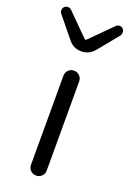

<svg xmlns="http://www.w3.org/2000/svg" viewBox="-178 -874 628 929"><g transform="rotate(20 136.0 -409.5)"><path d="M95.7 -40V-499Q95.7 -516.6 107.4 -528.3Q119.1 -540 136.2 -540Q153.3 -540 165 -528.3Q176.8 -516.6 176.8 -499V-40Q176.8 -23.4 165 -11.7Q153.3 0 136.2 0Q119.1 0 107.4 -11.7Q95.7 -23.4 95.7 -40ZM69.3 -671.9 -16.6 -777.3Q-22.5 -784.2 -22.5 -793Q-22.5 -804.7 -14.6 -812.5Q-6.8 -819.3 3.4 -819.3Q13.7 -819.3 21.5 -811.5L132.8 -700.2Q133.8 -699.2 135.7 -699.2Q137.7 -699.2 139.6 -700.2L252 -812.5Q258.8 -819.3 269.5 -819.3Q279.3 -819.3 286.1 -812.5Q293.9 -804.7 293.9 -793.9Q293.9 -784.2 289.1 -777.3L203.1 -671.9Q176.8 -639.6 135.7 -639.6Q94.7 -639.6 69.3 -671.9Z"/></g></svg>

Font: Gen Jyuu Gothic P Normal
Style: Regular
Weight: 300
Designer: [Source Han Sans]
Ryoko NISHIZUKA  (kana & ideographs); Paul D. Hunt (Latin, Greek & Cyrillic); Wenlong ZHANG  (bopomofo
Version: Version 1.002.20150607